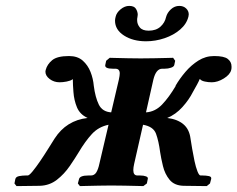

<svg xmlns="http://www.w3.org/2000/svg" viewBox="-20 -630 805 651"><path d="M619 -574Q613 -549 591 -530Q569 -511 538 -500.5Q507 -490 475 -490Q431 -490 400.5 -509.5Q370 -529 370 -560Q370 -563 370.5 -566Q371 -569 372 -573Q375 -587 389 -598.5Q403 -610 418 -610Q435 -610 441 -600Q447 -590 447 -580Q447 -578 446.5 -576Q446 -574 446 -572Q445 -569 445 -566Q445 -563 445 -561Q445 -548 454 -537Q463 -526 484 -526Q509 -526 524 -539.5Q539 -553 543 -572Q547 -587 559.5 -598.5Q572 -610 588 -610Q602 -610 611 -601.5Q620 -593 620 -581Q620 -580 619.5 -578Q619 -576 619 -574ZM465 -207 435 -75Q432 -62 432 -53Q432 -35 446 -35H455Q467 -35 475 -32Q483 -29 481 -23L478 -8L466 1Q466 1 447 0.5Q428 0 402.5 -0.5Q377 -1 357 -1Q340 -1 314.5 -0.5Q289 0 270 0.5Q251 1 251 1L244 -8L248 -23Q251 -35 280 -35H288Q300 -35 306.5 -45.5Q313 -56 317 -75L348 -207Q314 -200 291.5 -175.5Q269 -151 247 -114Q235 -94 216.5 -67Q198 -40 173 -20.5Q148 -1 115 0L36 1L29 -8L32 -23Q34 -31 45.5 -33Q57 -35 67 -35H74Q79 -35 90.5 -49Q102 -63 116 -83.5Q130 -104 143 -125Q156 -146 165 -160Q205 -222 277 -230Q251 -242 241 -266Q231 -290 229 -318Q228 -330 227.5 -340.5Q227 -351 227 -358V-362L226 -361Q219 -356 206 -353.5Q193 -351 182 -351Q163 -351 148.5 -362Q134 -373 134 -387Q134 -389 134.5 -390.5Q135 -392 135 -393Q140 -412 157 -426Q174 -440 214 -440Q243 -440 260.5 -424.5Q278 -409 287 -386Q296 -363 298 -339Q303 -300 315 -275.5Q327 -251 357 -249L383 -360Q386 -374 386 -381Q386 -397 371 -397H363Q334 -397 337 -410L340 -424L352 -434Q352 -434 371 -433.5Q390 -433 414.5 -432.5Q439 -432 457 -432Q476 -432 502 -432.5Q528 -433 547.5 -433.5Q567 -434 567 -434L574 -424L571 -410Q570 -404 560 -400.5Q550 -397 538 -397H530Q509 -397 500 -360L475 -249Q506 -251 529.5 -275.5Q553 -300 576 -339H575Q589 -363 608.5 -386Q628 -409 652.5 -424.5Q677 -440 706 -440Q740 -440 752.5 -430Q765 -420 765 -405Q765 -402 765 -399Q765 -396 764 -393Q760 -377 739 -364Q718 -351 698 -351Q686 -351 674.5 -353.5Q663 -356 659 -361Q658 -361 657.5 -361.5Q657 -362 657 -362Q655 -356 648.5 -344Q642 -332 634 -318Q621 -292 598.5 -267Q576 -242 547 -230Q581 -226 601.5 -209Q622 -192 626 -160Q628 -147 631.5 -126Q635 -105 639.5 -84Q644 -63 649.5 -49Q655 -35 660 -35H667Q678 -35 688 -33Q698 -31 696 -23L692 -8L681 1L602 0Q571 -1 555 -20.5Q539 -40 532.5 -67Q526 -94 523 -114Q518 -152 509 -176.5Q500 -201 465 -207Z"/></svg>

Font: Libertinus Serif SemiBold
Style: Italic
Weight: 600
Italic angle: -11.5°
Designer: Philipp H. Poll, Khaled Hosny
Foundry: Caleb Maclennan
Version: Version 7.051;RELEASE